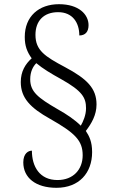

<svg xmlns="http://www.w3.org/2000/svg" viewBox="-20 -780 544 915"><path d="M249 115C357 115 419 44 419 -55C419 -105 405 -132 389 -156C416 -191 440 -232 440 -282C440 -359 395 -404 290 -460C194 -511 149 -540 149 -614C149 -680 188 -722 257 -722C326 -722 358 -672 358 -611C386 -611 402 -628 402 -660C402 -711 356 -760 261 -760C165 -760 98 -702 98 -604C98 -561 109 -533 131 -502C101 -475 79 -440 79 -389C79 -313 125 -266 218 -214C338 -146 374 -110 374 -40C374 28 329 78 254 78C169 78 132 14 132 -62C115 -62 91 -49 91 -6C91 67 150 115 249 115ZM365 -181C338 -208 299 -235 254 -260C161 -314 124 -343 124 -402C124 -438 137 -463 153 -479C184 -453 222 -430 271 -403C373 -346 390 -314 390 -264C390 -231 376 -200 365 -181Z"/></svg>

Font: Noto Serif Thai SemiCondensed Light
Style: Regular
Weight: 300
Width: 4
Designer: Monotype Design Team
Foundry: Monotype Imaging Inc.
Version: Version 2.002